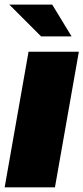

<svg xmlns="http://www.w3.org/2000/svg" viewBox="-20 -804 358 824"><path d="M156.2 -647.9H287.1L204.1 -784.2H20ZM0 0H215.8L318.4 -582H102.5Z"/></svg>

Font: Decalotype Black Italic
Style: Regular
Weight: 900
Italic angle: -10°
Designer: Alfredo Marco Pradil
Foundry: Alfredo Marco Pradil
Version: Version 1.0